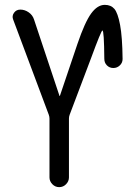

<svg xmlns="http://www.w3.org/2000/svg" viewBox="-20 -770 540 790"><path d="M411.1 -750Q436.5 -750 450.7 -733.4Q464.8 -716.8 474.1 -667.5Q483.4 -618.2 484.4 -527.3Q484.4 -511.7 473.1 -501Q461.9 -490.2 446.3 -490.2Q430.7 -490.2 419.9 -501Q409.2 -511.7 409.2 -528.3Q408.2 -645.5 401.4 -644.5Q396.5 -644.5 354.5 -530.3L266.6 -297.9Q263.7 -290 263.7 -282.2V-40Q263.7 -24.4 252 -12.2Q240.2 0 223.6 0Q207 0 195.3 -12.2Q183.6 -24.4 183.6 -40V-282.2Q183.6 -290 180.7 -297.9L34.2 -689.5Q28.3 -704.1 37.6 -717.3Q46.9 -730.5 63.5 -730.5Q82 -730.5 98.1 -719.2Q114.3 -708 120.1 -689.5L224.6 -376Q224.6 -375 225.6 -375Q226.6 -375 226.6 -376L298.8 -589.8Q329.1 -678.7 355 -714.4Q380.9 -750 411.1 -750Z"/></svg>

Font: Rounded Mgen+ 1mn regular
Style: Regular
Weight: 400
Designer: [Source Han Sans]
Ryoko NISHIZUKA  (kana & ideographs); Paul D. Hunt (Latin, Greek & Cyrillic); Wenlong ZHANG  (bopomofo
Version: Version 1.059.20150602